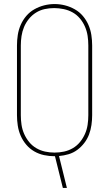

<svg xmlns="http://www.w3.org/2000/svg" viewBox="-20 -765 540 950"><path d="M291 165 252 8Q251 8 250.5 8Q250 8 250 8Q224 8 198 2.5Q172 -3 149.5 -16Q127 -29 110 -49Q93 -69 82.5 -93Q72 -117 68 -143Q64 -169 64 -195V-540Q64 -566 68 -592Q72 -618 82.5 -642Q93 -666 110 -686Q127 -706 150 -719Q173 -732 198.5 -738.5Q224 -745 250 -745Q276 -745 301.5 -738.5Q327 -732 350 -719Q373 -706 390 -686Q407 -666 417.5 -642Q428 -618 432 -592Q436 -566 436 -540V-195Q436 -171 432.5 -146.5Q429 -122 420.5 -99.5Q412 -77 397 -57.5Q382 -38 362.5 -23.5Q343 -9 319.5 -2Q296 5 272 7L311 165ZM250 -10Q274 -10 297 -15Q320 -20 340.5 -32Q361 -44 376 -62.5Q391 -81 400.5 -102.5Q410 -124 413.5 -147.5Q417 -171 417 -195V-540Q417 -564 413.5 -587.5Q410 -611 400.5 -633Q391 -655 375.5 -673.5Q360 -692 339.5 -703.5Q319 -715 295 -720Q271 -725 248 -725Q224 -725 201 -720Q178 -715 158 -702.5Q138 -690 123 -671.5Q108 -653 99 -631.5Q90 -610 86.5 -586.5Q83 -563 83 -540V-195Q83 -171 86.5 -147.5Q90 -124 99.5 -102.5Q109 -81 124 -62.5Q139 -44 159.5 -32Q180 -20 203 -15Q226 -10 250 -10Z"/></svg>

Font: Zed Mono Thin
Style: Regular
Weight: 100
Monospace: yes
Designer: Belleve Invis
Foundry: Belleve Invis
Version: Version 1.0.0; ttfautohint (v1.8.4)